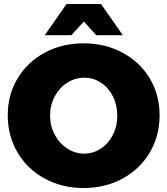

<svg xmlns="http://www.w3.org/2000/svg" viewBox="-20 -932 842 966"><path d="M783 -352Q783 -248 733.5 -164.5Q684 -81 596.5 -33.5Q509 14 401 14Q292 14 205 -33.5Q118 -81 68.5 -164.5Q19 -248 19 -352Q19 -455 68.5 -537.5Q118 -620 205 -667Q292 -714 401 -714Q509 -714 596.5 -667Q684 -620 733.5 -537.5Q783 -455 783 -352ZM232 -351Q232 -298 255.5 -254Q279 -210 318.5 -184.5Q358 -159 404 -159Q449 -159 487.5 -184.5Q526 -210 548 -253.5Q570 -297 570 -351Q570 -404 548 -447.5Q526 -491 488 -516Q450 -541 404 -541Q358 -541 318.5 -516Q279 -491 255.5 -447.5Q232 -404 232 -351ZM598 -755H464L402 -824L339 -755H205L315 -912H488Z"/></svg>

Font: Gontserrat ExtraBold
Style: Regular
Weight: 800
Designer: Julieta Ulanovsky
Foundry: Julieta Ulanovsky
Version: Version 6.001